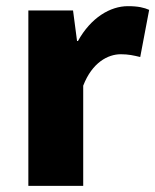

<svg xmlns="http://www.w3.org/2000/svg" viewBox="-20 -603 504 623"><path d="M72 0H250V-325C279 -400 330 -427 372 -427C397 -427 414 -423 435 -418L464 -571C448 -578 429 -583 395 -583C338 -583 275 -546 233 -470H230L217 -569H72Z"/></svg>

Font: Noto Sans JP Black
Style: Regular
Weight: 900
Designer: Ryoko NISHIZUKA 西塚涼子 (kana, bopomofo & ideographs); Paul D. Hunt (Latin, Greek & Cyrillic); Sandoll Communications 산돌커뮤니
Foundry: Adobe
Version: Version 2.002;hotconv 1.0.116;makeotfexe 2.5.65601